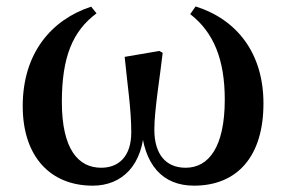

<svg xmlns="http://www.w3.org/2000/svg" viewBox="-20 -564 894 600"><path d="M269.8 16.2C359.2 16.2 429 -44.7 431.4 -175.5H420.6C428.5 -48.1 488.3 16.2 586.3 16.2C720.6 16.2 803.3 -74.2 803.3 -240.7C803.3 -398.1 720.2 -503.3 591.3 -543.9L574.4 -519.9C648.2 -462.7 682.4 -377.2 682.4 -252.8C682.4 -104.3 632.1 -39.8 560.2 -39.8C497.9 -39.8 462.3 -82.2 462.3 -159.4C462.3 -219.9 480.5 -327.7 488.4 -398.8L478.2 -404.8L369.6 -386.3C377.9 -300 390.2 -224.3 390.2 -150.5C390.2 -73.6 349.7 -39.8 296 -39.8C225.1 -39.8 173.3 -97.1 173.3 -245.3C173.3 -386.2 207.1 -466.8 281.7 -522.4L264.8 -543.2C139.6 -501.9 51 -397 51 -232.3C51 -75.8 136.4 16.2 269.8 16.2Z"/></svg>

Font: Source Han Serif TW VF
Style: Regular
Weight: 250
Designer: Ryoko NISHIZUKA 西塚涼子 (kana & ideographs); Frank Grießhammer (Latin, Greek & Cyrillic); Wenlong ZHANG 张文龙 (bopomofo); San
Foundry: Adobe
Version: Version 2.002;hotconv 1.1.0;makeotfexe 2.6.0